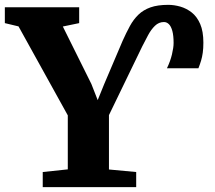

<svg xmlns="http://www.w3.org/2000/svg" viewBox="-41 -773 887 793"><path d="M135.5 0V-62.5L239 -73.5V-296.5L35.5 -664L-21 -677.5V-743H286V-677.5L218.5 -663.5L336.5 -426L362.5 -359.5L389.5 -426L465.5 -604.5Q480.5 -638 495.5 -665.5Q510.5 -693 530.8 -712.5Q551 -732 580.5 -742.5Q610 -753 654 -753Q678 -753 703.5 -745.8Q729 -738.5 750.8 -721.5Q772.5 -704.5 785.8 -674Q799 -643.5 799 -597Q799 -573.5 796.5 -555.5Q794 -537.5 789.5 -522.5Q785 -507.5 778.5 -491H648.5Q662.5 -520 669.2 -548.2Q676 -576.5 676 -595.5Q676 -626 670.8 -645.2Q665.5 -664.5 656.5 -673.2Q647.5 -682 636 -682Q615 -682 599 -666.5Q583 -651 570.5 -627.5Q558 -604 546.5 -581.5L409 -297.5V-73L521.5 -62.5V0Z"/></svg>

Font: Merriweather 20pt ExtraBold
Style: Regular
Weight: 800
Version: Version 2.100